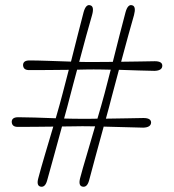

<svg xmlns="http://www.w3.org/2000/svg" viewBox="-20 -716 668 737"><path d="M322 -23.5Q314.5 4 297 0.5Q280 -2.5 287.5 -32Q296.5 -66.5 312.8 -120.8Q329 -175 345 -231Q315.5 -231.5 296 -231.5Q280 -231.5 260 -231Q240 -230.5 218 -230.5Q202 -171.5 186 -113.8Q170 -56 161 -23.5Q153.5 4 136 0.5Q119 -3 127 -32Q136 -66.5 152 -120.5Q168 -174.5 184.5 -230Q146 -229.5 109.8 -229.2Q73.5 -229 50 -229Q26 -228 25 -248Q25 -266 50 -266Q75 -266 114 -264.8Q153 -263.5 194 -262Q201.5 -288.5 208.5 -313Q215.5 -337.5 220.5 -357.5Q225.5 -376.5 231.5 -399.8Q237.5 -423 244 -448Q202 -447.5 160.8 -447.2Q119.5 -447 93.5 -447Q69.5 -446 68.5 -466Q68.5 -484 93 -484Q120.5 -484 164.2 -482.5Q208 -481 252.5 -479.5Q266 -533 279.2 -585Q292.5 -637 301 -669.5Q310 -701.5 327 -695.5Q342.5 -691 333.5 -658.5Q324.5 -627.5 311 -578.8Q297.5 -530 284 -478.5Q299.5 -478 313.8 -478Q328 -478 340 -478Q355 -478 373.8 -478.2Q392.5 -478.5 413 -478.5Q426.5 -532 439.8 -584.5Q453 -637 462 -669.5Q471 -701.5 488 -695.5Q503 -691 494.5 -658.5Q485.5 -628 472.2 -579.2Q459 -530.5 445 -479Q482 -479.5 516.8 -480Q551.5 -480.5 574 -481Q603 -481 603 -464Q603 -445 573.5 -444Q550 -444.5 512.8 -445.5Q475.5 -446.5 436.5 -448Q420 -387.5 408.5 -343Q404 -325.5 398.5 -304.5Q393 -283.5 386.5 -260.5Q427 -261 466.2 -261.8Q505.5 -262.5 530.5 -263Q559.5 -263 560 -246Q559.5 -227 530 -226Q504 -226.5 462.2 -227.8Q420.5 -229 378 -230Q362 -171.5 346.2 -113.8Q330.5 -56 322 -23.5ZM248 -343Q243.5 -325.5 238 -304.8Q232.5 -284 226 -261Q246 -260.5 263.8 -260.2Q281.5 -260 296.5 -260Q309 -260 323.5 -260Q338 -260 354 -260.5Q362 -287.5 369 -312.2Q376 -337 381.5 -357.5Q386.5 -376.5 392.5 -399.8Q398.5 -423 405 -448.5Q387 -449 370.2 -449.2Q353.5 -449.5 339.5 -449.5Q326 -449.5 309.8 -449.2Q293.5 -449 276 -448.5Q268 -419 260.8 -391.8Q253.5 -364.5 248 -343Z"/></svg>

Font: Fraunces 9pt SuperSoft Thin
Style: Regular
Weight: 100
Version: Version 1.000;[b76b70a41]